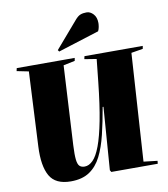

<svg xmlns="http://www.w3.org/2000/svg" viewBox="-104 -1080 1031 1181"><g transform="rotate(-10 411.0 -489.5)"><path d="M703 -28 789 -18 787 0H497L490 -12L519 -403H514Q498 -311 479.5 -234.5Q461 -158 433 -102.5Q405 -47 359.5 -16.5Q314 14 243 14Q147 14 111.5 -48.5Q76 -111 82 -232L105 -697L31 -712L35 -730H397L394 -712L322 -697L295 -202Q292 -143 295.5 -112.5Q299 -82 310.5 -71.5Q322 -61 342 -61Q369 -61 394 -86Q419 -111 440.5 -168.5Q462 -226 480.5 -321.5Q499 -417 514 -558L529 -700L454 -712L458 -730H822L819 -712L746 -700ZM445 -960Q462 -980 478 -986.5Q494 -993 517 -993Q540 -993 559 -972.5Q578 -952 578 -916Q578 -906 575.5 -891.5Q573 -877 567 -866L310 -785L303 -795Z"/></g></svg>

Font: Literata 72pt Black
Style: Italic
Weight: 900
Italic angle: -2°
Designer: Latin by Veronika Burian and Jose Scaglione. Greek by Irene Vlachou. Cyrillic by Vera Evstafieva
Foundry: TypeTogether
Version: Version 3.002